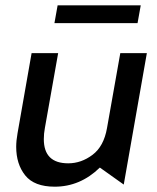

<svg xmlns="http://www.w3.org/2000/svg" viewBox="-20 -693 591 723"><path d="M41 -140Q41 -75 75 -32.5Q109 10 186 10Q282 10 356 -62L446 2L533 -493H433L383 -211Q371 -142 328.5 -110Q286 -78 237 -78Q145 -78 145 -169Q145 -190 149 -211L199 -493H99L46 -191Q41 -163 41 -140ZM510 -673H197L185 -606H498Z"/></svg>

Font: Geom
Style: Italic
Weight: 400
Italic angle: -10°
Version: Version 1.102